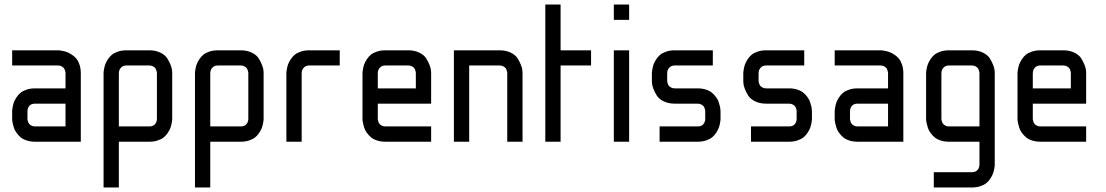

<svg xmlns="http://www.w3.org/2000/svg" viewBox="-20 -620 4838 840"><path d="M33.2 -399.9H233.4Q235.4 -399.9 239 -399.7Q242.7 -399.4 253.2 -397.5Q263.7 -395.5 272.9 -392.1Q282.2 -388.7 293.9 -381.1Q305.7 -373.5 314 -363.5Q322.3 -353.5 327.9 -336.9Q333.5 -320.3 333.5 -299.8V0H133.3Q112.8 0 96.2 -5.6Q79.6 -11.2 69.6 -20Q59.6 -28.8 52 -39.3Q44.4 -49.8 41 -60.5Q37.6 -71.3 35.6 -80.1Q33.7 -88.9 33.2 -94.7V-100.1V-133.3Q33.2 -135.3 33.4 -138.9Q33.7 -142.6 35.6 -153.1Q37.6 -163.6 41 -172.9Q44.4 -182.1 52 -193.8Q59.6 -205.6 69.6 -213.9Q79.6 -222.2 96.2 -227.8Q112.8 -233.4 133.3 -233.4H266.6V-299.8Q266.6 -301.3 266.4 -303.5Q266.1 -305.7 264.4 -311.5Q262.7 -317.4 259.5 -321.8Q256.3 -326.2 249.5 -329.8Q242.7 -333.5 233.4 -333.5H33.2ZM266.6 -166.5H133.3Q106 -166.5 100.6 -139.6Q100.1 -133.3 100.1 -133.3V-100.1Q100.1 -98.6 100.3 -96.4Q100.6 -94.2 102.3 -88.6Q104 -83 107.2 -78.6Q110.4 -74.2 117.2 -70.6Q124 -66.9 133.3 -66.9H266.6Z M433.1 -299.8Q433.1 -301.8 433.3 -305.4Q433.6 -309.1 435.5 -319.6Q437.5 -330.1 440.9 -339.4Q444.3 -348.6 451.9 -360.4Q459.5 -372.1 469.5 -380.4Q479.5 -388.7 496.1 -394.3Q512.7 -399.9 533.2 -399.9H633.3Q661.1 -399.9 681.9 -389.6Q702.6 -379.4 711.9 -364.5Q721.2 -349.6 726.8 -335Q732.4 -320.3 732.9 -310.1L733.4 -299.8V-100.1Q733.4 -98.1 733.2 -94.5Q732.9 -90.8 731 -80.3Q729 -69.8 725.6 -60.5Q722.2 -51.3 714.6 -39.6Q707 -27.8 697 -19.5Q687 -11.2 670.4 -5.6Q653.8 0 633.3 0H500V200.2H433.1ZM500 -299.8V-66.9H633.3Q660.6 -66.9 666 -93.8Q666.5 -100.1 666.5 -100.1V-299.8Q666.5 -301.3 666.3 -303.5Q666 -305.7 664.3 -311.5Q662.6 -317.4 659.4 -321.8Q656.2 -326.2 649.4 -329.8Q642.6 -333.5 633.3 -333.5H533.2Q518.6 -333.5 510.3 -325Q502 -316.4 501 -308.1Z M833 -299.8Q833 -301.8 833.3 -305.4Q833.5 -309.1 835.4 -319.6Q837.4 -330.1 840.8 -339.4Q844.2 -348.6 851.8 -360.4Q859.4 -372.1 869.4 -380.4Q879.4 -388.7 896 -394.3Q912.6 -399.9 933.1 -399.9H1033.2Q1061 -399.9 1081.8 -389.6Q1102.5 -379.4 1111.8 -364.5Q1121.1 -349.6 1126.7 -335Q1132.3 -320.3 1132.8 -310.1L1133.3 -299.8V-100.1Q1133.3 -98.1 1133.1 -94.5Q1132.8 -90.8 1130.9 -80.3Q1128.9 -69.8 1125.5 -60.5Q1122.1 -51.3 1114.5 -39.6Q1106.9 -27.8 1096.9 -19.5Q1086.9 -11.2 1070.3 -5.6Q1053.7 0 1033.2 0H899.9V200.2H833ZM899.9 -299.8V-66.9H1033.2Q1060.5 -66.9 1065.9 -93.8Q1066.4 -100.1 1066.4 -100.1V-299.8Q1066.4 -301.3 1066.2 -303.5Q1065.9 -305.7 1064.2 -311.5Q1062.5 -317.4 1059.3 -321.8Q1056.2 -326.2 1049.3 -329.8Q1042.5 -333.5 1033.2 -333.5H933.1Q918.5 -333.5 910.2 -325Q901.9 -316.4 900.9 -308.1Z M1333 -333.5Q1318.4 -333.5 1310.1 -325Q1301.8 -316.4 1300.8 -308.1L1299.8 -299.8V0H1232.9V-299.8Q1232.9 -301.8 1233.2 -305.4Q1233.4 -309.1 1235.4 -319.6Q1237.3 -330.1 1240.7 -339.4Q1244.1 -348.6 1251.7 -360.4Q1259.3 -372.1 1269.3 -380.4Q1279.3 -388.7 1295.9 -394.3Q1312.5 -399.9 1333 -399.9H1466.3V-333.5Z M1866.2 0H1666Q1645.5 0 1628.9 -5.6Q1612.3 -11.2 1602.3 -20Q1592.3 -28.8 1584.7 -39.3Q1577.1 -49.8 1573.7 -60.5Q1570.3 -71.3 1568.4 -80.1Q1566.4 -88.9 1565.9 -94.7V-100.1V-299.8Q1565.9 -301.8 1566.2 -305.4Q1566.4 -309.1 1568.4 -319.6Q1570.3 -330.1 1573.7 -339.4Q1577.1 -348.6 1584.7 -360.4Q1592.3 -372.1 1602.3 -380.4Q1612.3 -388.7 1628.9 -394.3Q1645.5 -399.9 1666 -399.9H1766.1Q1793.9 -399.9 1814.7 -389.6Q1835.4 -379.4 1844.7 -364.5Q1854 -349.6 1859.6 -335Q1865.2 -320.3 1865.7 -310.1L1866.2 -299.8V-166.5H1632.8V-100.1Q1632.8 -98.6 1633.1 -96.4Q1633.3 -94.2 1635 -88.6Q1636.7 -83 1639.9 -78.6Q1643.1 -74.2 1649.9 -70.6Q1656.7 -66.9 1666 -66.9H1866.2ZM1632.8 -233.4H1799.3V-299.8Q1799.3 -301.3 1799.1 -303.5Q1798.8 -305.7 1797.1 -311.5Q1795.4 -317.4 1792.2 -321.8Q1789.1 -326.2 1782.2 -329.8Q1775.4 -333.5 1766.1 -333.5H1666Q1651.4 -333.5 1643.1 -325Q1634.8 -316.4 1633.8 -308.1L1632.8 -299.8Z M2032.7 0H1965.8V-399.9H2166Q2193.8 -399.9 2214.6 -389.6Q2235.4 -379.4 2244.6 -364.5Q2253.9 -349.6 2259.5 -335Q2265.1 -320.3 2265.6 -310.1L2266.1 -299.8V0H2199.2V-299.8Q2199.2 -301.3 2199 -303.5Q2198.7 -305.7 2197 -311.5Q2195.3 -317.4 2192.1 -321.8Q2189 -326.2 2182.1 -329.8Q2175.3 -333.5 2166 -333.5H2032.7Z M2432.6 -600.1V-399.9H2565.9V-333.5H2432.6V0H2365.7V-600.1Z M2665.5 0V-399.9H2732.4V0ZM2665.5 -533.2V-600.1H2732.4V-533.2Z M2865.7 0V-66.9H3032.2Q3059.6 -66.9 3064.9 -93.8Q3065.4 -100.1 3065.4 -100.1V-133.3Q3065.4 -134.8 3065.2 -137Q3064.9 -139.2 3063.2 -144.8Q3061.5 -150.4 3058.3 -154.8Q3055.2 -159.2 3048.3 -162.8Q3041.5 -166.5 3032.2 -166.5H2932.1Q2904.3 -166.5 2883.5 -176.8Q2862.8 -187 2853.5 -201.9Q2844.2 -216.8 2838.6 -231.4Q2833 -246.1 2832.5 -256.3L2832 -266.6V-299.8Q2832 -301.8 2832.3 -305.4Q2832.5 -309.1 2834.5 -319.6Q2836.4 -330.1 2839.8 -339.4Q2843.3 -348.6 2850.8 -360.4Q2858.4 -372.1 2868.4 -380.4Q2878.4 -388.7 2895 -394.3Q2911.6 -399.9 2932.1 -399.9H3098.6V-333.5H2932.1Q2917.5 -333.5 2909.2 -325Q2900.9 -316.4 2899.9 -308.1L2898.9 -299.8V-266.6Q2898.9 -265.1 2899.2 -262.9Q2899.4 -260.7 2901.1 -255.1Q2902.8 -249.5 2906 -245.1Q2909.2 -240.7 2916 -237.1Q2922.9 -233.4 2932.1 -233.4H3032.2Q3052.7 -233.4 3069.3 -227.8Q3085.9 -222.2 3095.9 -213.4Q3106 -204.6 3113.5 -194.1Q3121.1 -183.6 3124.5 -172.9Q3127.9 -162.1 3129.9 -153.3Q3131.8 -144.5 3131.8 -138.7L3132.3 -133.3V-100.1Q3132.3 -98.1 3132.1 -94.5Q3131.8 -90.8 3129.9 -80.3Q3127.9 -69.8 3124.5 -60.5Q3121.1 -51.3 3113.5 -39.6Q3106 -27.8 3095.9 -19.5Q3085.9 -11.2 3069.3 -5.6Q3052.7 0 3032.2 0Z M3265.6 0V-66.9H3432.1Q3459.5 -66.9 3464.8 -93.8Q3465.3 -100.1 3465.3 -100.1V-133.3Q3465.3 -134.8 3465.1 -137Q3464.8 -139.2 3463.1 -144.8Q3461.4 -150.4 3458.3 -154.8Q3455.1 -159.2 3448.2 -162.8Q3441.4 -166.5 3432.1 -166.5H3332Q3304.2 -166.5 3283.4 -176.8Q3262.7 -187 3253.4 -201.9Q3244.1 -216.8 3238.5 -231.4Q3232.9 -246.1 3232.4 -256.3L3231.9 -266.6V-299.8Q3231.9 -301.8 3232.2 -305.4Q3232.4 -309.1 3234.4 -319.6Q3236.3 -330.1 3239.7 -339.4Q3243.2 -348.6 3250.7 -360.4Q3258.3 -372.1 3268.3 -380.4Q3278.3 -388.7 3294.9 -394.3Q3311.5 -399.9 3332 -399.9H3498.5V-333.5H3332Q3317.4 -333.5 3309.1 -325Q3300.8 -316.4 3299.8 -308.1L3298.8 -299.8V-266.6Q3298.8 -265.1 3299.1 -262.9Q3299.3 -260.7 3301 -255.1Q3302.7 -249.5 3305.9 -245.1Q3309.1 -240.7 3315.9 -237.1Q3322.8 -233.4 3332 -233.4H3432.1Q3452.6 -233.4 3469.2 -227.8Q3485.8 -222.2 3495.8 -213.4Q3505.9 -204.6 3513.4 -194.1Q3521 -183.6 3524.4 -172.9Q3527.8 -162.1 3529.8 -153.3Q3531.7 -144.5 3531.7 -138.7L3532.2 -133.3V-100.1Q3532.2 -98.1 3532 -94.5Q3531.7 -90.8 3529.8 -80.3Q3527.8 -69.8 3524.4 -60.5Q3521 -51.3 3513.4 -39.6Q3505.9 -27.8 3495.8 -19.5Q3485.8 -11.2 3469.2 -5.6Q3452.6 0 3432.1 0Z M3631.8 -399.9H3832Q3834 -399.9 3837.6 -399.7Q3841.3 -399.4 3851.8 -397.5Q3862.3 -395.5 3871.6 -392.1Q3880.9 -388.7 3892.6 -381.1Q3904.3 -373.5 3912.6 -363.5Q3920.9 -353.5 3926.5 -336.9Q3932.1 -320.3 3932.1 -299.8V0H3731.9Q3711.4 0 3694.8 -5.6Q3678.2 -11.2 3668.2 -20Q3658.2 -28.8 3650.6 -39.3Q3643.1 -49.8 3639.6 -60.5Q3636.2 -71.3 3634.3 -80.1Q3632.3 -88.9 3631.8 -94.7V-100.1V-133.3Q3631.8 -135.3 3632.1 -138.9Q3632.3 -142.6 3634.3 -153.1Q3636.2 -163.6 3639.6 -172.9Q3643.1 -182.1 3650.6 -193.8Q3658.2 -205.6 3668.2 -213.9Q3678.2 -222.2 3694.8 -227.8Q3711.4 -233.4 3731.9 -233.4H3865.2V-299.8Q3865.2 -301.3 3865 -303.5Q3864.7 -305.7 3863 -311.5Q3861.3 -317.4 3858.2 -321.8Q3855 -326.2 3848.1 -329.8Q3841.3 -333.5 3832 -333.5H3631.8ZM3865.2 -166.5H3731.9Q3704.6 -166.5 3699.2 -139.6Q3698.7 -133.3 3698.7 -133.3V-100.1Q3698.7 -98.6 3699 -96.4Q3699.2 -94.2 3700.9 -88.6Q3702.6 -83 3705.8 -78.6Q3709 -74.2 3715.8 -70.6Q3722.7 -66.9 3731.9 -66.9H3865.2Z M4031.7 -100.1V-299.8Q4031.7 -301.8 4032 -305.4Q4032.2 -309.1 4034.2 -319.6Q4036.1 -330.1 4039.6 -339.4Q4043 -348.6 4050.5 -360.4Q4058.1 -372.1 4068.1 -380.4Q4078.1 -388.7 4094.7 -394.3Q4111.3 -399.9 4131.8 -399.9H4231.9Q4259.8 -399.9 4280.5 -389.6Q4301.3 -379.4 4310.5 -364.5Q4319.8 -349.6 4325.4 -335Q4331.1 -320.3 4331.5 -310.1L4332 -299.8V100.1Q4332 102.1 4331.8 105.7Q4331.5 109.4 4329.6 119.9Q4327.6 130.4 4324.2 139.6Q4320.8 148.9 4313.2 160.6Q4305.7 172.4 4295.7 180.7Q4285.6 189 4269 194.6Q4252.4 200.2 4231.9 200.2H4065.4V133.3H4231.9Q4259.3 133.3 4264.6 106.4Q4265.1 100.1 4265.1 100.1V0H4131.8Q4111.3 0 4094.7 -5.6Q4078.1 -11.2 4068.1 -20Q4058.1 -28.8 4050.5 -39.3Q4043 -49.8 4039.6 -60.5Q4036.1 -71.3 4034.2 -80.1Q4032.2 -88.9 4031.7 -94.7ZM4265.1 -299.8Q4265.1 -301.3 4264.9 -303.5Q4264.6 -305.7 4262.9 -311.5Q4261.2 -317.4 4258.1 -321.8Q4254.9 -326.2 4248 -329.8Q4241.2 -333.5 4231.9 -333.5H4131.8Q4117.2 -333.5 4108.9 -325Q4100.6 -316.4 4099.6 -308.1L4098.6 -299.8V-100.1Q4098.6 -98.6 4098.9 -96.4Q4099.1 -94.2 4100.8 -88.6Q4102.5 -83 4105.7 -78.6Q4108.9 -74.2 4115.7 -70.6Q4122.6 -66.9 4131.8 -66.9H4265.1Z M4731.9 0H4531.7Q4511.2 0 4494.6 -5.6Q4478 -11.2 4468 -20Q4458 -28.8 4450.4 -39.3Q4442.9 -49.8 4439.5 -60.5Q4436 -71.3 4434.1 -80.1Q4432.1 -88.9 4431.6 -94.7V-100.1V-299.8Q4431.6 -301.8 4431.9 -305.4Q4432.1 -309.1 4434.1 -319.6Q4436 -330.1 4439.5 -339.4Q4442.9 -348.6 4450.4 -360.4Q4458 -372.1 4468 -380.4Q4478 -388.7 4494.6 -394.3Q4511.2 -399.9 4531.7 -399.9H4631.8Q4659.7 -399.9 4680.4 -389.6Q4701.2 -379.4 4710.4 -364.5Q4719.7 -349.6 4725.3 -335Q4731 -320.3 4731.4 -310.1L4731.9 -299.8V-166.5H4498.5V-100.1Q4498.5 -98.6 4498.8 -96.4Q4499 -94.2 4500.7 -88.6Q4502.4 -83 4505.6 -78.6Q4508.8 -74.2 4515.6 -70.6Q4522.5 -66.9 4531.7 -66.9H4731.9ZM4498.5 -233.4H4665V-299.8Q4665 -301.3 4664.8 -303.5Q4664.6 -305.7 4662.8 -311.5Q4661.1 -317.4 4658 -321.8Q4654.8 -326.2 4647.9 -329.8Q4641.1 -333.5 4631.8 -333.5H4531.7Q4517.1 -333.5 4508.8 -325Q4500.5 -316.4 4499.5 -308.1L4498.5 -299.8Z"/></svg>

Font: Malkor
Style: Regular
Weight: 400
Version: Version 1.3